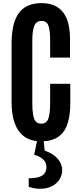

<svg xmlns="http://www.w3.org/2000/svg" viewBox="-20 -889 513 1221"><path d="M240.7 9.8Q178.2 9.8 136.7 -19Q95.2 -47.9 74.5 -103.3Q53.7 -158.7 53.7 -237.3V-611.8Q53.7 -670.9 63.5 -718.3Q73.2 -765.6 95.2 -799.3Q117.2 -833 153.8 -851.1Q190.4 -869.1 244.1 -869.1Q293 -869.1 327.4 -853.3Q361.8 -837.4 383.5 -807.6Q405.3 -777.8 415.3 -735.6Q425.3 -693.4 425.3 -640.6V-522.5H298.8V-632.3Q298.8 -695.8 288.1 -725.8Q277.3 -755.9 245.1 -755.9Q209.5 -755.9 197.5 -723.4Q185.5 -690.9 185.5 -632.8V-231.4Q185.5 -186.5 190.7 -158Q195.8 -129.4 208 -116Q220.2 -102.5 242.2 -102.5Q275.4 -102.5 287.1 -133.8Q298.8 -165 298.8 -232.9V-356H427.2V-234.4Q427.2 -152.8 408.2 -98.4Q389.2 -43.9 347.9 -17.1Q306.6 9.8 240.7 9.8ZM235.4 311.5Q197.3 311.5 162.6 298.8V244.6Q209 244.6 233.2 234.9Q257.3 225.1 266.4 209.2Q275.4 193.4 275.4 175.3Q275.4 142.1 251.5 122.1Q227.5 102.1 197.3 95.7L216.8 0H256.8L264.2 68.8Q319.3 87.9 347.4 121.1Q375.5 154.3 375.5 193.4Q375.5 224.1 359.1 251Q342.8 277.8 311.5 294.7Q280.3 311.5 235.4 311.5Z"/></svg>

Font: Antonio
Style: Bold
Weight: 700
Designer: Vernon Adams
Foundry: Vernon Adams
Version: Version 1.002